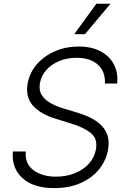

<svg xmlns="http://www.w3.org/2000/svg" viewBox="-20 -984 669 1017"><path d="M535.9 -541.5Q538.4 -605.5 498 -641.7Q457.7 -677.9 385.3 -677.9Q334.9 -677.9 293.1 -660.3Q251.4 -642.8 224.6 -612.2Q197.8 -581.7 191.4 -542.6Q185 -504.3 202.4 -478.5Q219.8 -452.8 250.4 -436.4Q280.9 -420.1 314.3 -410.2L387.8 -388.1Q420.5 -378.6 452.8 -363.6Q485.1 -348.7 510.5 -326.2Q535.9 -303.6 547.9 -271.1Q560 -238.6 552.6 -193.2Q542.6 -134.2 505.1 -87.7Q467.7 -41.2 407.1 -14.4Q346.6 12.4 266.7 12.4Q155.5 12.4 97.8 -41.5Q40.1 -95.5 48.3 -181.8H116.5Q110.8 -117.2 157 -82.7Q203.1 -48.3 276.6 -48.3Q331.3 -48.3 376.6 -66.6Q421.9 -84.9 451.5 -117.7Q481.2 -150.6 488.3 -194.2Q497.9 -250 460.4 -279.8Q422.9 -309.7 358.3 -329.2L275.2 -354.8Q193.9 -380 154.3 -424.9Q114.7 -469.8 126.1 -539.8Q136.4 -599.1 175.1 -643.5Q213.8 -687.9 271.7 -712.7Q329.5 -737.6 396.7 -737.6Q464.5 -737.6 512.3 -712.4Q560 -687.1 583.3 -642.9Q606.5 -598.7 600.5 -541.5ZM373.2 -802.9 490.4 -964.1H565.3L430 -802.9Z"/></svg>

Font: Inter Light  BETA
Style: Italic
Weight: 300
Italic angle: 9.39999°
Designer: Rasmus Andersson
Foundry: rsms
Version: Version 3.011;git-f93a4a705